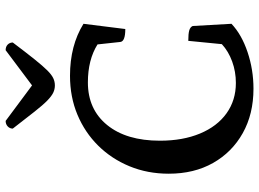

<svg xmlns="http://www.w3.org/2000/svg" viewBox="-142 -788 941 698"><g transform="rotate(-90 329.0 -438.5)"><path d="M356 12Q264 12 194.5 -27Q125 -66 86 -135Q47 -204 47 -296Q47 -373 74 -438.5Q101 -504 149 -552.5Q197 -601 261.5 -628Q326 -655 403 -655Q513 -655 592 -606L573 -454Q528 -454 526 -472L517 -555Q461 -590 379 -590Q281 -590 224 -520Q167 -450 167 -328Q167 -245 193 -182.5Q219 -120 266.5 -86Q314 -52 377 -52Q418 -52 455 -65.5Q492 -79 518 -103L530 -225Q556 -225 568 -221.5Q580 -218 584 -209L592 -68Q553 -31 489 -9.5Q425 12 356 12ZM368 -710Q354 -710 341.5 -716Q329 -722 313 -737.5Q297 -753 273 -783.5Q249 -814 211 -863Q211 -874 219 -881.5Q227 -889 239 -889L368 -793L496 -889Q509 -889 516.5 -881.5Q524 -874 524 -863Q487 -814 462.5 -783.5Q438 -753 422.5 -737.5Q407 -722 394.5 -716Q382 -710 368 -710Z"/></g></svg>

Font: Petrona SemiBold
Style: Regular
Weight: 600
Designer: Ringo R. Seeber
Foundry: Ringo R. Seeber
Version: Version 2.001; ttfautohint (v1.8.3)